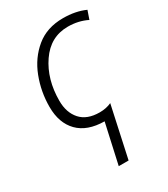

<svg xmlns="http://www.w3.org/2000/svg" viewBox="-192 -632 844 962"><g transform="rotate(-30 230.0 -151.0)"><path d="M204 240H261L325 -55Q295 -41 257 -41Q184 -41 147 -82.5Q110 -124 110 -192Q110 -316 170.5 -404.5Q231 -493 332 -493Q393 -493 443 -468L460 -517Q405 -542 332 -542Q239 -542 176.5 -490.5Q114 -439 83 -358.5Q52 -278 52 -190Q52 -97 104 -44Q156 9 255 10Z"/></g></svg>

Font: Noto Sans UI Light
Style: Italic
Weight: 300
Italic angle: -12°
Designer: Monotype Design Team
Foundry: Monotype Imaging Inc.
Version: Version 1.901